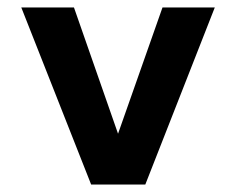

<svg xmlns="http://www.w3.org/2000/svg" viewBox="-20 -494 633 514"><path d="M224 0H369L555 -474H415L296 -136L178 -474H37Z"/></svg>

Font: Kanit Medium
Style: Regular
Weight: 500
Designer: Katatrad Team
Foundry: CadsonDemak
Version: Version 1.000;PS 001.000;hotconv 1.0.88;makeotf.lib2.5.64775